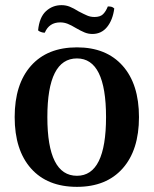

<svg xmlns="http://www.w3.org/2000/svg" viewBox="-20 -712 597 746"><path d="M37 -257Q37 -385 100.5 -456.5Q164 -528 279 -528Q393 -528 456.5 -456.5Q520 -385 520 -257Q520 -129 456.5 -57.5Q393 14 279 14Q164 14 100.5 -57.5Q37 -129 37 -257ZM392 -257Q392 -485 279 -485Q164 -485 164 -257Q164 -29 279 -29Q392 -29 392 -257ZM339 -580Q323 -580 308.5 -586Q294 -592 275 -603Q257 -614 243 -619.5Q229 -625 214 -625Q171 -625 154 -585H152Q147 -585 139.5 -587.5Q132 -590 128 -594Q133 -645 158.5 -668.5Q184 -692 219 -692Q236 -692 251 -686Q266 -680 285 -668Q306 -657 319 -651.5Q332 -646 347 -646Q369 -646 380 -656.5Q391 -667 399 -687Q408 -687 413.5 -685.5Q419 -684 424 -679Q418 -634 396 -607Q374 -580 339 -580Z"/></svg>

Font: Arima Madurai ExtraBold
Style: Regular
Weight: 800
Designer: Joana Correia and Natanael Gama
Foundry: NDISCOVER
Version: Version 1.020